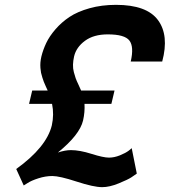

<svg xmlns="http://www.w3.org/2000/svg" viewBox="-20 -750 701 793"><path d="M524 -138 545 -33Q537 -27 522.5 -17.5Q508 -8 470 7.5Q432 23 402 23Q367 23 296.5 0Q226 -23 196 -23Q168 -23 138.5 -13.5Q109 -4 94 6L78 16L47 -52Q172 -142 194 -232Q204 -277 195 -321H100L113 -376H177Q175 -380 169 -393.5Q163 -407 161 -412Q159 -417 155 -429.5Q151 -442 149.5 -449.5Q148 -457 147 -469Q146 -481 147 -492.5Q148 -504 151 -517Q158 -545 171 -572.5Q184 -600 209 -629Q234 -658 267 -680Q300 -702 350 -716Q400 -730 459 -730Q586 -730 632.5 -667Q679 -604 650 -496H520Q534 -557 514.5 -582.5Q495 -608 425 -608Q367 -608 331 -581.5Q295 -555 286 -517Q282 -499 281.5 -483Q281 -467 285 -452Q289 -437 292.5 -427Q296 -417 304 -400.5Q312 -384 315 -376H453L440 -321H329Q331 -287 323 -252Q309 -193 219 -120Q249 -130 273 -130Q309 -130 358 -114.5Q407 -99 430 -99Q452 -99 475.5 -108.5Q499 -118 512 -128Z"/></svg>

Font: Miedinger
Style: Bold-Italic
Weight: 700
Italic angle: -13°
Version: Version 001.000